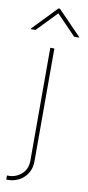

<svg xmlns="http://www.w3.org/2000/svg" viewBox="-131 -800 477 1043"><g transform="rotate(10 107.5 -278.5)"><path d="M96.2 -542.5H118.7V79.1Q118.7 117.7 101.3 145.8Q84 173.8 55.7 189Q27.3 204.1 -6.3 204.1H-15.1V181.6H-6.3Q34.2 181.6 65.2 154.3Q96.2 127 96.2 79.1ZM0.5 -624H-25.9V-627L103 -760.7H110.8L240.7 -627V-624H213.4L106.9 -734.4Z"/></g></svg>

Font: Inter 16pt Thin
Style: Regular
Weight: 250
Version: Version 4.001;git-66647c0bb